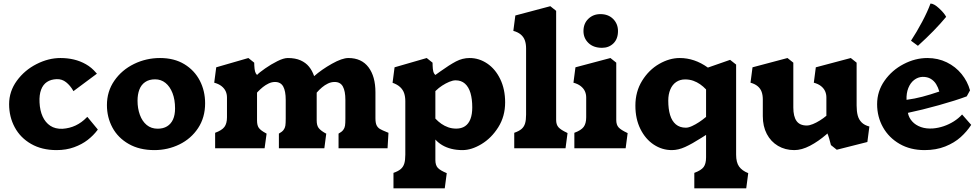

<svg xmlns="http://www.w3.org/2000/svg" viewBox="-20 -814 5382 1054"><path d="M30 -242Q30 -312.5 72.5 -370.8Q115 -429 180.5 -462.2Q246 -495.5 312 -495.5Q351 -495.5 385.8 -487.2Q420.5 -479 451.8 -461.2Q483 -443.5 507 -415L512 -409.5L383 -313.5Q382.5 -315.5 381 -317.5Q365.5 -344.5 343 -362.5Q320.5 -380.5 291.5 -379.5Q259.5 -378.5 237.8 -364Q216 -349.5 205.5 -321.2Q195 -293 197 -252Q199 -207.5 214 -174.5Q229 -141.5 256.2 -123.5Q283.5 -105.5 323 -107Q362 -109.5 395.2 -125.2Q428.5 -141 455.5 -169Q456.5 -169.5 459.5 -172.5L517 -103L515 -100Q493 -70.5 461.5 -46Q430 -21.5 386.8 -5.8Q343.5 10 290.5 10Q210 10 151 -23.8Q92 -57.5 61 -115Q30 -172.5 30 -242Z M567 -237Q567 -312.5 607.8 -371.2Q648.5 -430 715.5 -462.8Q782.5 -495.5 858.5 -495.5Q936 -495.5 991.8 -461.8Q1047.5 -428 1076.8 -371.5Q1106 -315 1106 -247Q1106 -169 1067.5 -110.8Q1029 -52.5 965 -21.2Q901 10 827.5 10Q745.5 10 686.5 -23.8Q627.5 -57.5 597.2 -113.8Q567 -170 567 -237ZM941 -219Q941 -267 927 -303Q913 -339 888.5 -358.8Q864 -378.5 831.5 -378.5Q798.5 -378.5 776.8 -363.5Q755 -348.5 745 -322Q735 -295.5 735 -261Q735 -219 747.8 -183.8Q760.5 -148.5 785.2 -128Q810 -107.5 845.5 -107.5Q876 -107.5 897.2 -120.5Q918.5 -133.5 929.8 -158.2Q941 -183 941 -219Z M1560 -495.5Q1537 -495.5 1502.5 -478.2Q1468 -461 1435.8 -438.5Q1403.5 -416 1391 -402.5Q1383 -410.5 1380 -422.2Q1377 -434 1376 -454.5L1375.5 -470L1343.5 -495.5L1167 -444.5L1156 -360Q1180.5 -353.5 1196 -341.2Q1211.5 -329 1218.8 -313.2Q1226 -297.5 1226 -278.5V-170Q1226 -136 1212 -117.2Q1198 -98.5 1161 -85V0H1432.5L1443.5 -80.5L1439 -83Q1411 -98 1401 -111.8Q1391 -125.5 1391 -152.5V-305.5Q1394 -309 1395 -310Q1409 -324.5 1423.2 -336Q1437.5 -347.5 1454.8 -355.8Q1472 -364 1489.5 -364Q1521 -364 1534.8 -339Q1548.5 -314 1548.5 -265.5V-165.5V-162.5Q1548.5 -137 1546.5 -124Q1544.5 -111 1536.5 -100.5Q1528.5 -90 1511 -80.5V0H1760.5L1771 -80.5Q1767.5 -82.5 1765.5 -83Q1739 -98 1728.8 -112Q1718.5 -126 1718.5 -152.5V-305.5Q1732.5 -321.5 1747.5 -334.2Q1762.5 -347 1780.2 -355.5Q1798 -364 1817 -364Q1848.5 -364 1862.2 -339Q1876 -314 1876 -265.5V-165.5V-162.5Q1876 -137 1874 -124Q1872 -111 1864 -100.5Q1856 -90 1838.5 -80.5V0H2107.5L2112.5 -85L2104 -88.5Q2077.5 -99 2065.5 -106.2Q2053.5 -113.5 2047.2 -126.5Q2041 -139.5 2041 -165V-307.5Q2041 -394.5 2002.8 -445Q1964.5 -495.5 1892.5 -495.5Q1858 -495.5 1802 -464Q1746 -432.5 1704.5 -396Q1694 -426.5 1676.2 -448.2Q1658.5 -470 1629.8 -482.8Q1601 -495.5 1560 -495.5Z M2519 10Q2568.5 10 2623.2 -23Q2678 -56 2715.5 -115.8Q2753 -175.5 2753 -252Q2753 -324 2726.2 -379.5Q2699.5 -435 2654.8 -465.2Q2610 -495.5 2558 -495.5Q2519 -495.5 2483.2 -476.8Q2447.5 -458 2396.5 -421.5Q2389.5 -416.5 2370 -402.5Q2361.5 -410 2358.5 -422.2Q2355.5 -434.5 2355 -453L2354.5 -470L2322.5 -495.5L2146 -444.5L2135 -359.5Q2161 -350.5 2176.5 -336Q2192 -321.5 2198.5 -302.5Q2205 -283.5 2205 -258.5V35Q2205 66 2199.2 84.2Q2193.5 102.5 2179.8 114.2Q2166 126 2140 135V220H2421.5L2432.5 136.5Q2397 122 2383.5 107.5Q2370 93 2370 64.5V-48Q2386 -30 2408 -17Q2430 -4 2458 3Q2486 10 2519 10ZM2373.5 -317Q2388 -331.5 2407.2 -344Q2426.5 -356.5 2446.2 -364.8Q2466 -373 2481 -373Q2512 -373 2532.5 -354.8Q2553 -336.5 2562.8 -303.2Q2572.5 -270 2572.5 -224.5Q2572.5 -186.5 2562.5 -160.5Q2552.5 -134.5 2532.8 -121.2Q2513 -108 2485 -108Q2461 -108 2440.5 -115.2Q2420 -122.5 2402.8 -134.5Q2385.5 -146.5 2370 -163V-314Z M2868 -185V-548Q2868 -574 2861 -593Q2854 -612 2838.2 -625Q2822.5 -638 2798 -644.5L2809 -729L3001 -780L3033 -754.5V-155.5Q3033 -129.5 3046 -115.2Q3059 -101 3091 -86L3095.5 -83.5L3084.5 0H2803V-85Q2829 -94 2842.8 -105.8Q2856.5 -117.5 2862.2 -135.8Q2868 -154 2868 -185Z M3198 -170V-278.5Q3198 -297.5 3190.8 -313.2Q3183.5 -329 3168 -341.2Q3152.5 -353.5 3128 -360L3139 -444.5L3331 -495.5L3363 -470V-155.5Q3363 -128.5 3376 -114.5Q3389 -100.5 3423 -84.5L3425.5 -83.5L3414.5 0H3133V-85Q3170 -98.5 3184 -117.2Q3198 -136 3198 -170ZM3372.5 -643.5Q3372.5 -683.1 3346 -709.8Q3319.5 -736.5 3275.9 -736.5Q3236.5 -736.5 3209.8 -710.8Q3183 -685 3183 -643.5Q3183 -604.4 3210.5 -577.9Q3238 -551.5 3285 -551.5Q3322.5 -551.5 3347.5 -575.9Q3372.5 -600.3 3372.5 -643.5Z M3856 50V-73.5Q3848 -68.5 3843 -65.2Q3838 -62 3830 -57Q3779 -24.5 3741.2 -7.2Q3703.5 10 3668 10Q3614.5 10 3568.8 -20.2Q3523 -50.5 3495.5 -106Q3468 -161.5 3468 -234Q3468 -311 3505 -370.8Q3542 -430.5 3598.5 -463Q3655 -495.5 3711.5 -495.5Q3752 -495.5 3790.5 -482.5Q3829 -469.5 3866 -443L3988 -485.5L4021 -459.5V35Q4021 77.5 4037.2 100.2Q4053.5 123 4087.5 136.5L4076.5 220H3791.5V135Q3829.5 121 3842.8 102.8Q3856 84.5 3856 50ZM3852.5 -169.5 3856 -172V-323Q3840.5 -339.5 3823.2 -351.5Q3806 -363.5 3785.5 -370.8Q3765 -378 3741 -378Q3713 -378 3692 -363.8Q3671 -349.5 3659.8 -323Q3648.5 -296.5 3648.5 -261.5Q3648.5 -216 3658.5 -182.8Q3668.5 -149.5 3690.2 -131.2Q3712 -113 3745 -113Q3759.5 -113 3779 -122Q3798.5 -131 3817.5 -143.5Q3836.5 -156 3852.5 -169.5Z M4167.5 -176.5V-268.5Q4167.5 -292 4161 -310Q4154.5 -328 4139.2 -340.8Q4124 -353.5 4100 -360L4111 -444.5L4303 -495.5L4335 -470V-223.5Q4335 -175 4352.5 -150Q4370 -125 4409 -125Q4423.5 -125 4442.5 -132.8Q4461.5 -140.5 4481 -152.8Q4500.5 -165 4516.5 -178.5V-279Q4516.5 -297.5 4509.5 -313.2Q4502.5 -329 4487.2 -341.2Q4472 -353.5 4447.5 -360L4458.5 -444.5L4650.5 -495.5L4682.5 -470V-234.5Q4682.5 -203 4688.5 -180.2Q4694.5 -157.5 4710 -142Q4725.5 -126.5 4752.5 -119.5L4741.5 -34.5L4573.5 8L4541.5 -17.5Q4537 -36.5 4531.5 -54.8Q4526 -73 4522 -81.5L4516.5 -76Q4472.5 -38 4426.8 -14Q4381 10 4340.5 10Q4290.5 10 4251 -13.2Q4211.5 -36.5 4189.5 -78.5Q4167.5 -120.5 4167.5 -176.5Z M4795 -242Q4795 -313 4835.8 -371Q4876.5 -429 4940.5 -462.2Q5004.5 -495.5 5071 -495.5Q5129 -495.5 5177.5 -471.8Q5226 -448 5258.8 -407.5Q5291.5 -367 5305 -318L5287 -285Q5227 -262.5 5134 -236.5Q5041 -210.5 4964 -194.5Q4969 -168 4987.5 -147.5Q5006 -127 5035.5 -116.5Q5065 -106 5103 -109Q5131.5 -111.5 5160.5 -121.2Q5189.5 -131 5215.8 -147.5Q5242 -164 5261.5 -185.5L5311.5 -128.5Q5288 -92 5253.5 -61Q5219 -30 5169 -10Q5119 10 5055.5 10Q4977.5 10 4918.5 -24Q4859.5 -58 4827.2 -115.5Q4795 -173 4795 -242ZM5136.5 -311.5Q5130 -334 5119 -352Q5108 -370 5089.5 -381.2Q5071 -392.5 5044 -392Q5019 -391 4998.2 -375Q4977.5 -359 4966.2 -330.5Q4955 -302 4956.5 -266Q5001.5 -272 5043.2 -283Q5085 -294 5136.5 -311.5ZM5019 -562.5 4981 -590.5Q5012 -637.5 5042 -694Q5072 -750.5 5088 -794.5Q5107 -794.5 5135.5 -768Q5164 -741.5 5174 -721.5Q5113 -647.5 5019 -562.5Z"/></svg>

Font: TMT Limkin
Style: Regular
Weight: 400
Designer: Gabriel Drozdov
Version: Version 1.000;Glyphs 3.1.2 (3151)